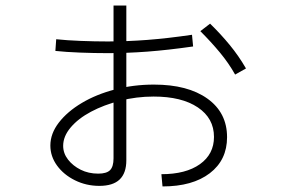

<svg xmlns="http://www.w3.org/2000/svg" viewBox="-20 -657 1040 690"><path d="M560 -31Q648 -31 698.5 -67Q749 -103 749 -165Q749 -232 691 -271Q633 -310 532 -310Q470 -310 411.5 -295Q353 -280 307 -255.5Q261 -231 234 -199Q207 -167 207 -133Q207 -106 224.5 -83.5Q242 -61 270 -47Q298 -33 333 -33Q363 -33 375.5 -45.5Q388 -58 388 -88V-637H434V-81Q434 -35 410 -12Q386 11 337 11Q290 11 249.5 -9Q209 -29 185 -62Q161 -95 161 -134Q161 -177 191.5 -216.5Q222 -256 274 -287Q326 -318 393 -335.5Q460 -353 533 -353Q655 -353 725.5 -302.5Q796 -252 796 -164Q796 -82 734 -34.5Q672 13 564 13ZM367 -466Q319 -466 267.5 -468Q216 -470 179 -474L182 -516Q219 -512 270 -510Q321 -508 367 -508Q436 -508 508.5 -513.5Q581 -519 670 -532L674 -490Q583 -477 510 -471.5Q437 -466 367 -466ZM825 -389Q802 -430 770.5 -468Q739 -506 700 -545L735 -572Q773 -535 805.5 -495.5Q838 -456 864 -411Z"/></svg>

Font: M PLUS 2 Light
Style: Regular
Weight: 300
Designer: Coji Morishita
Foundry: UNDERFOREST DESIGN
Version: Version 1.001